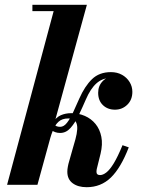

<svg xmlns="http://www.w3.org/2000/svg" viewBox="-20 -770 587 800"><path d="M9.5 0 203.5 -723.5H115V-750H342L136 0ZM341 10Q305 10 282.8 -6.5Q260.5 -23 260.5 -54.5Q260.5 -64.5 262.8 -76.2Q265 -88 268 -97.5L282 -147Q288 -167 294.2 -189.5Q300.5 -212 301.8 -231.8Q303 -251.5 295 -264Q287 -276.5 265 -276.5Q239 -276.5 224.2 -263Q209.5 -249.5 201.5 -229.5Q193.5 -209.5 188 -190H172.5Q183.5 -234 198.5 -257.5Q213.5 -281 233.2 -289.8Q253 -298.5 277 -298.5Q307 -298.5 333.5 -287Q360 -275.5 378 -253.5Q396 -231.5 402.2 -200.2Q408.5 -169 399 -129.5L383 -65Q382.5 -62 382.2 -58.5Q382 -55 382 -53.5Q382 -40.5 397 -40.5Q409 -40.5 423.2 -51.5Q437.5 -62.5 454 -89.5Q470.5 -116.5 490.5 -165L516.5 -156Q483.5 -70.5 442 -30.2Q400.5 10 341 10ZM230.5 -216Q219.5 -216 209.8 -219.5Q200 -223 192.5 -229L202.5 -254.5Q208 -247.5 214.8 -244.5Q221.5 -241.5 230.5 -241.5Q246 -241.5 259.2 -258.5Q272.5 -275.5 285 -302.8Q297.5 -330 310.5 -359.5Q333 -410.5 363.2 -440Q393.5 -469.5 442 -469.5Q468.5 -469.5 488.5 -458.2Q508.5 -447 520 -428.2Q531.5 -409.5 531.5 -387.5Q531.5 -354 510.2 -333.5Q489 -313 459 -313Q428.5 -313 408.8 -332Q389 -351 389 -383.5Q389 -412.5 408 -432Q427 -451.5 454.5 -451.5Q468.5 -451.5 486.5 -443.8Q504.5 -436 517.5 -421.8Q530.5 -407.5 530.5 -387.5H504Q504 -402.5 496.5 -415.5Q489 -428.5 474.8 -436.8Q460.5 -445 440.5 -445Q407 -445 382 -422.8Q357 -400.5 337.5 -355Q323.5 -322.5 308.2 -290.5Q293 -258.5 274.2 -237.2Q255.5 -216 230.5 -216Z"/></svg>

Font: Bodoni Moda 9pt
Style: Bold Italic
Weight: 700
Italic angle: -13°
Designer: Owen Earl
Foundry: indestructible type
Version: Version 2.004